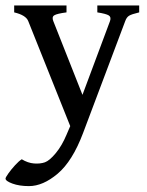

<svg xmlns="http://www.w3.org/2000/svg" viewBox="-43 -437 522 681"><path d="M450.7 -393.1Q423.8 -386.7 415 -381.3Q406.2 -376 401.4 -362.8L251.5 35.2Q213.9 134.8 161.6 179Q109.4 223.1 59.6 223.1Q25.4 223.1 1 214.1Q-23.4 205.1 -23.4 196.3Q-23.4 192.4 -13.2 178Q-2.9 163.6 10.7 148.7Q24.4 133.8 34.2 127.9Q55.7 141.1 77.6 142.8Q99.6 144.5 116.2 138.7Q132.8 132.8 154.8 106.2Q176.8 79.6 192.9 41L206.1 10.3L57.1 -362.3Q48.8 -383.3 7.3 -393.1V-417.5H192.9V-393.1Q159.2 -388.7 149.7 -382.8Q140.1 -377 146 -362.3L249.5 -100.6L347.2 -362.3Q352.1 -376.5 342.8 -382.3Q333.5 -388.2 302.2 -393.1V-417.5H450.7Z"/></svg>

Font: Dai Banna SIL
Style: Regular
Weight: 400
Designer: Victor Gaultney
Foundry: SIL International
Version: Version 4.000